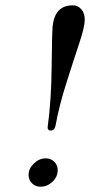

<svg xmlns="http://www.w3.org/2000/svg" viewBox="-20 -685 337 718"><path d="M252 -665Q272 -665 284.4 -650.1Q296.9 -635.3 296.9 -610.8Q296.9 -584.5 276.4 -523.2Q255.9 -461.9 228.3 -375Q200.7 -288.1 188 -216.8Q184.6 -196.8 169.9 -196.8Q158.2 -196.8 158.2 -208V-210Q171.9 -308.6 173.1 -433.1Q174.3 -557.6 176.8 -585.9Q184.6 -665 252 -665ZM86.9 -30.8Q86.9 -54.7 106.7 -73.7Q126.5 -92.8 150.9 -92.8Q170.4 -92.8 183.1 -80.1Q195.8 -67.4 195.8 -48.8Q195.8 -23.9 176.3 -5.4Q156.7 13.2 131.8 13.2Q112.3 13.2 99.6 0.5Q86.9 -12.2 86.9 -30.8Z"/></svg>

Font: Common Serif
Style: Italic
Weight: 400
Italic angle: -12°
Designer: Philipp H. Poll, Khaled Hosny
Foundry: Stefan Peev, Context Ltd.
Version: Version 1.026